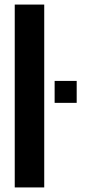

<svg xmlns="http://www.w3.org/2000/svg" viewBox="-20 -820 376 840"><path d="M44.5 0V-800H173.5V0ZM219 -370V-466H315.5V-370Z"/></svg>

Font: Big Shoulders Stencil Display Thin ExtraBold
Style: Regular
Weight: 800
Version: Version 2.001